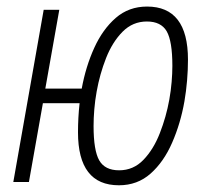

<svg xmlns="http://www.w3.org/2000/svg" viewBox="-20 -547 626 577"><path d="M337.4 9.8Q214.4 9.8 214.4 -149.4Q214.4 -193.8 219.2 -236.8H108.9L66.9 0H20L111.3 -517.6H158.2L116.2 -280.8H225.6Q237.8 -347.2 263.2 -403.1Q288.6 -459 327.9 -493.2Q367.2 -527.3 421.9 -527.3Q544.9 -527.3 544.9 -367.7Q544.9 -336.9 542.2 -305.2Q539.6 -273.4 534.2 -242.2Q522.5 -175.8 497.3 -118.2Q472.2 -60.5 432.6 -25.4Q393.1 9.8 337.4 9.8ZM337.9 -35.2Q380.9 -35.2 411.1 -66.7Q441.4 -98.1 460.4 -147Q479.5 -195.8 488.8 -247.6Q493.7 -274.9 495.8 -300.8Q498 -326.7 498 -349.1Q498 -423.3 481 -452.9Q463.9 -482.4 421.4 -482.4Q378.9 -482.4 348.4 -451.7Q317.9 -420.9 298.8 -372.6Q279.8 -324.2 270.5 -272Q265.6 -245.1 263.4 -218.5Q261.2 -191.9 261.2 -168.5Q261.2 -94.7 278.3 -64.9Q295.4 -35.2 337.9 -35.2Z"/></svg>

Font: Cascadia Code ExtraLight
Style: Italic
Weight: 200
Italic angle: -10°
Monospace: yes
Designer: Aaron Bell
Foundry: Saja Typeworks
Version: Version 2404.023; ttfautohint (v1.8.4)